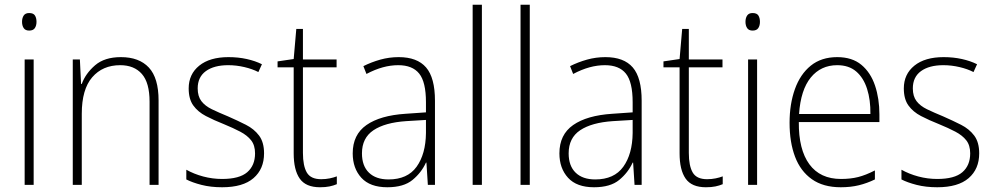

<svg xmlns="http://www.w3.org/2000/svg" viewBox="-20 -780 4193 810"><path d="M103 -725Q121 -725 127.5 -714.5Q134 -704 134 -688Q134 -672 127 -661.5Q120 -651 103 -651Q87 -651 80 -661.5Q73 -672 73 -688Q73 -704 80 -714.5Q87 -725 103 -725ZM122 -529V0H84V-529Z M490 -539Q567 -539 608 -495Q649 -451 649 -356V0H611V-351Q611 -431 578.5 -468Q546 -505 487 -505Q413 -505 369 -454Q325 -403 325 -300V0H287V-529H317L322 -426H325Q341 -470 381 -504.5Q421 -539 490 -539Z M1094 -133Q1094 -67 1049.5 -28.5Q1005 10 917 10Q869 10 830 0Q791 -10 766 -23V-64Q798 -46 837 -35.5Q876 -25 917 -25Q990 -25 1023 -53.5Q1056 -82 1056 -133Q1056 -167 1039.5 -188Q1023 -209 993.5 -224.5Q964 -240 925 -256Q882 -273 848.5 -290.5Q815 -308 795.5 -335Q776 -362 776 -407Q776 -467 820.5 -503Q865 -539 944 -539Q985 -539 1021 -531Q1057 -523 1085 -509L1070 -476Q1045 -489 1011 -497Q977 -505 943 -505Q883 -505 848.5 -480Q814 -455 814 -407Q814 -374 829.5 -353.5Q845 -333 874 -319Q903 -305 942 -289Q983 -271 1017.5 -253.5Q1052 -236 1073 -208Q1094 -180 1094 -133Z M1335 -24Q1354 -24 1371 -27.5Q1388 -31 1401 -36V-3Q1387 3 1370 6.5Q1353 10 1330 10Q1270 10 1244.5 -26.5Q1219 -63 1219 -133V-496H1151V-521L1219 -531L1230 -658H1258V-529H1400V-496H1258V-135Q1258 -80 1274.5 -52Q1291 -24 1335 -24Z M1662 -539Q1740 -539 1777.5 -495.5Q1815 -452 1815 -355V0H1785L1779 -94H1777Q1758 -52 1720.5 -21Q1683 10 1614 10Q1541 10 1504.5 -30Q1468 -70 1468 -133Q1468 -212 1526 -252.5Q1584 -293 1691 -300L1777 -306V-349Q1777 -434 1748.5 -469.5Q1720 -505 1660 -505Q1628 -505 1595 -496Q1562 -487 1526 -468L1513 -501Q1547 -518 1584.5 -528.5Q1622 -539 1662 -539ZM1694 -269Q1604 -263 1555.5 -230.5Q1507 -198 1507 -133Q1507 -80 1536.5 -51.5Q1566 -23 1619 -23Q1699 -23 1737.5 -76.5Q1776 -130 1777 -219V-274Z M2013 0H1974V-760H2013Z M2215 0H2176V-760H2215Z M2534 -539Q2612 -539 2649.5 -495.5Q2687 -452 2687 -355V0H2657L2651 -94H2649Q2630 -52 2592.5 -21Q2555 10 2486 10Q2413 10 2376.5 -30Q2340 -70 2340 -133Q2340 -212 2398 -252.5Q2456 -293 2563 -300L2649 -306V-349Q2649 -434 2620.5 -469.5Q2592 -505 2532 -505Q2500 -505 2467 -496Q2434 -487 2398 -468L2385 -501Q2419 -518 2456.5 -528.5Q2494 -539 2534 -539ZM2566 -269Q2476 -263 2427.5 -230.5Q2379 -198 2379 -133Q2379 -80 2408.5 -51.5Q2438 -23 2491 -23Q2571 -23 2609.5 -76.5Q2648 -130 2649 -219V-274Z M2963 -24Q2982 -24 2999 -27.5Q3016 -31 3029 -36V-3Q3015 3 2998 6.5Q2981 10 2958 10Q2898 10 2872.5 -26.5Q2847 -63 2847 -133V-496H2779V-521L2847 -531L2858 -658H2886V-529H3028V-496H2886V-135Q2886 -80 2902.5 -52Q2919 -24 2963 -24Z M3155 -725Q3173 -725 3179.5 -714.5Q3186 -704 3186 -688Q3186 -672 3179 -661.5Q3172 -651 3155 -651Q3139 -651 3132 -661.5Q3125 -672 3125 -688Q3125 -704 3132 -714.5Q3139 -725 3155 -725ZM3174 -529V0H3136V-529Z M3512 -539Q3575 -539 3614 -506.5Q3653 -474 3671.5 -419Q3690 -364 3690 -297V-265H3350Q3349 -149 3394.5 -87Q3440 -25 3528 -25Q3568 -25 3600 -33Q3632 -41 3671 -61V-23Q3638 -7 3603.5 1.5Q3569 10 3527 10Q3453 10 3405 -24Q3357 -58 3334 -119Q3311 -180 3311 -262Q3311 -341 3333.5 -404Q3356 -467 3400.5 -503Q3445 -539 3512 -539ZM3512 -505Q3443 -505 3400.5 -453Q3358 -401 3351 -299H3652Q3653 -358 3638 -405Q3623 -452 3592 -478.5Q3561 -505 3512 -505Z M4111 -133Q4111 -67 4066.5 -28.5Q4022 10 3934 10Q3886 10 3847 0Q3808 -10 3783 -23V-64Q3815 -46 3854 -35.5Q3893 -25 3934 -25Q4007 -25 4040 -53.5Q4073 -82 4073 -133Q4073 -167 4056.5 -188Q4040 -209 4010.5 -224.5Q3981 -240 3942 -256Q3899 -273 3865.5 -290.5Q3832 -308 3812.5 -335Q3793 -362 3793 -407Q3793 -467 3837.5 -503Q3882 -539 3961 -539Q4002 -539 4038 -531Q4074 -523 4102 -509L4087 -476Q4062 -489 4028 -497Q3994 -505 3960 -505Q3900 -505 3865.5 -480Q3831 -455 3831 -407Q3831 -374 3846.5 -353.5Q3862 -333 3891 -319Q3920 -305 3959 -289Q4000 -271 4034.5 -253.5Q4069 -236 4090 -208Q4111 -180 4111 -133Z"/></svg>

Font: Noto Sans Gujarati SemiCondensed ExtraLight
Style: Regular
Weight: 200
Width: 4
Designer: Jelle Bosma - Monotype Design Team, Universal Thirst
Foundry: Monotype Imaging Inc.
Version: Version 2.106; ttfautohint (v1.8.4.7-5d5b)